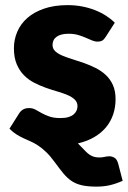

<svg xmlns="http://www.w3.org/2000/svg" viewBox="-20 -546 487 731"><path d="M447 142.5Q420.5 154 397.8 159.2Q375 164.5 347.5 164.5Q314.5 164.5 292.2 159.5Q270 154.5 253.2 143.5Q236.5 132.5 221.8 114.8Q207 97 188.5 71.5Q171 47.5 155.2 32.5Q139.5 17.5 125 8Q110.5 -1.5 96.8 -7.5Q83 -13.5 69.5 -19.8Q56 -26 42.8 -34.2Q29.5 -42.5 16 -56L52 -113Q58 -123 67.2 -128.8Q76.5 -134.5 91 -134.5Q104.5 -134.5 115.2 -128.5Q126 -122.5 138.5 -115.5Q151 -108.5 167.8 -102.5Q184.5 -96.5 210 -96.5Q228 -96.5 240.5 -100.2Q253 -104 260.5 -110.5Q268 -117 271.5 -125Q275 -133 275 -141.5Q275 -157 264.5 -167Q254 -177 237 -184.2Q220 -191.5 198.2 -197.8Q176.5 -204 154 -212Q131.5 -220 109.8 -231.2Q88 -242.5 71 -259.8Q54 -277 43.5 -302Q33 -327 33 -362.5Q33 -395.5 45.8 -425.2Q58.5 -455 84 -477.5Q109.5 -500 148 -513.2Q186.5 -526.5 238 -526.5Q266 -526.5 292.2 -521.5Q318.5 -516.5 341.5 -507.5Q364.5 -498.5 383.5 -486.2Q402.5 -474 417 -459.5L382 -405Q376 -395.5 369.2 -391.5Q362.5 -387.5 352 -387.5Q341 -387.5 330 -392.2Q319 -397 306.2 -402.5Q293.5 -408 277.5 -412.8Q261.5 -417.5 241 -417.5Q211.5 -417.5 195.8 -406.2Q180 -395 180 -375Q180 -360.5 190.2 -351Q200.5 -341.5 217.5 -334.2Q234.5 -327 256 -320.5Q277.5 -314 300 -306Q322.5 -298 344 -287.2Q365.5 -276.5 382.5 -260.8Q399.5 -245 409.8 -222.5Q420 -200 420 -168.5Q420 -137.5 410.8 -110.2Q401.5 -83 383.5 -61.2Q365.5 -39.5 338.5 -23.8Q311.5 -8 276.5 0L287 10.5Q297 21 305 29.2Q313 37.5 320.8 42.8Q328.5 48 337.2 50.8Q346 53.5 358 53.5Q369.5 53.5 378.8 51.2Q388 49 396.5 49Q405.5 49 415.2 54.2Q425 59.5 430 77Z"/></svg>

Font: Lato 2
Style: Regular
Weight: 900
Designer: Lukasz Dziedzic with Adam Twardoch and Botio Nikoltchev
Foundry: tyPoland Lukasz Dziedzic
Version: Version 2.015; 2015-08-06; http://www.latofonts.com/